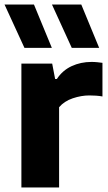

<svg xmlns="http://www.w3.org/2000/svg" viewBox="-30 -828 478 848"><path d="M64.5 0V-547H200.5L213.5 -479H221Q246 -517 286.2 -535.8Q326.5 -554.5 374 -554.5Q387.5 -554.5 399.8 -553.2Q412 -552 422.5 -550.5V-402Q409 -404.5 393.8 -405.5Q378.5 -406.5 364.5 -406.5Q329 -406.5 291.2 -393.8Q253.5 -381 231 -354.5V0ZM287 -616.5 199.5 -808H329L408 -616.5ZM78 -616.5 -10 -808H120L199 -616.5Z"/></svg>

Font: Encode Sans SemiExpanded SemiExpanded
Style: Bold
Weight: 700
Width: 6
Designer: Multiple Designers
Foundry: Impallari Type
Version: Version 3.000; ttfautohint (v1.8.3) -l 8 -r 50 -G 200 -x 14 